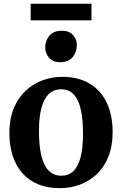

<svg xmlns="http://www.w3.org/2000/svg" viewBox="-20 -971 637 1002"><path d="M28.9 -276.6Q28.9 -349.9 51.4 -404.8Q73.9 -459.8 112.7 -496.5Q151.5 -533.2 201 -551.6Q250.4 -570 304.6 -570Q389.3 -570 448 -534.5Q506.7 -499 537.2 -434.6Q567.8 -370.1 567.8 -282.4Q567.8 -207.8 545.3 -152.6Q522.8 -97.4 484 -61Q445.1 -24.7 395.5 -6.8Q345.9 11 291.7 11Q228.4 11 179.4 -9.1Q130.5 -29.3 97.1 -67Q63.6 -104.7 46.2 -157.9Q28.9 -211 28.9 -276.6ZM300.4 -53.9Q337.3 -53.9 362.2 -77.3Q387.2 -100.7 400.2 -149.1Q413.2 -197.5 413.2 -272Q413.2 -326.6 407.1 -369.9Q400.9 -413.1 387.5 -443.3Q374 -473.5 352.2 -489.3Q330.3 -505.1 298.8 -505.1Q262.1 -505.1 236.3 -481.7Q210.5 -458.3 197 -410.2Q183.4 -362 183.4 -287Q183.4 -231.9 190 -188.6Q196.6 -145.4 210.7 -115.4Q224.7 -85.4 246.8 -69.6Q269 -53.9 300.4 -53.9ZM293.8 -646.4Q255.6 -646.4 235.8 -670.1Q215.9 -693.7 215.9 -723Q215.9 -758.5 237.6 -784.5Q259.2 -810.5 302.3 -810.5H303.3Q341.4 -810.5 361.3 -787.8Q381.1 -765.1 381.1 -735.8Q381.1 -700.3 359.5 -673.3Q337.8 -646.4 294.8 -646.4ZM457.5 -951.5V-864.8H140.2V-951.5Z"/></svg>

Font: Merriweather Light
Style: Regular
Weight: 300
Version: Version 2.100